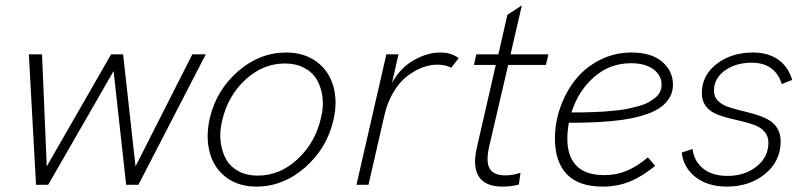

<svg xmlns="http://www.w3.org/2000/svg" viewBox="-20 -691 3011 718"><path d="M114.7 0 87.9 -487.8H137.2L154.8 -68.8L395.5 -487.8H440.4L486.8 -68.8L699.2 -487.8H749.5L497.6 0H451.7L404.8 -425.3L160.2 0Z M939 6.8Q872.6 6.8 826.7 -27.1Q780.8 -61 764.6 -119.6Q748.5 -178.2 764.6 -249.5Q789.1 -353.5 869.9 -424.1Q950.7 -494.6 1049.8 -494.6Q1116.7 -494.6 1163.1 -460.9Q1209.5 -427.2 1226.3 -369.1Q1243.2 -311 1226.6 -240.7Q1202.1 -135.7 1120.4 -64.5Q1038.6 6.8 939 6.8ZM943.4 -34.2Q1026.4 -34.2 1092.8 -95.9Q1159.2 -157.7 1180.2 -249.5Q1190.9 -292 1185.8 -329.3Q1180.7 -366.7 1164.1 -394.3Q1147.5 -421.9 1116.7 -437.7Q1085.9 -453.6 1045.4 -453.6Q962.9 -453.6 897.5 -392.8Q832 -332 811 -240.7Q800.3 -197.3 805.2 -159.7Q810.1 -122.1 826.2 -94.2Q842.3 -66.4 872.8 -50.3Q903.3 -34.2 943.4 -34.2Z M1313 0 1424.8 -487.8H1470.2L1445.8 -380.4Q1476.6 -437 1527.1 -465.8Q1577.6 -494.6 1626.5 -494.6Q1667.5 -494.6 1695.3 -473.6L1667.5 -437.5Q1646 -449.2 1615.2 -449.2Q1587.9 -449.2 1559.3 -438.5Q1530.8 -427.7 1502.9 -406.5Q1475.1 -385.3 1452.1 -347.7Q1429.2 -310.1 1418 -261.7L1357.9 0Z M1858.4 6.8Q1794.9 6.8 1770.8 -30.5Q1746.6 -67.9 1763.2 -138.7L1834 -448.2H1752.4L1761.2 -487.8H1843.8L1877.4 -635.7L1931.6 -670.9L1889.2 -487.8H2030.8L2021.5 -448.2H1880.4L1809.1 -142.1Q1796.4 -85.9 1811.3 -60.5Q1826.2 -35.2 1869.6 -35.2Q1897 -35.2 1926.3 -44.9L1920.4 -1Q1893.6 6.8 1858.4 6.8Z M2496.6 -374.5Q2496.6 -348.1 2484.4 -326.9Q2472.2 -305.7 2451.9 -290.8Q2431.6 -275.9 2401.1 -265.1Q2370.6 -254.4 2338.4 -248Q2306.2 -241.7 2264.9 -238Q2223.6 -234.4 2187.3 -233.2Q2150.9 -231.9 2107.4 -231.9Q2101.6 -202.1 2101.6 -171.9Q2101.6 -106.4 2135.7 -71.3Q2169.9 -36.1 2238.8 -36.1Q2284.7 -36.1 2323.5 -52.2Q2362.3 -68.4 2402.8 -102.5L2430.2 -70.8Q2381.3 -30.8 2335 -12Q2288.6 6.8 2233.4 6.8Q2143.6 6.8 2099.4 -39.8Q2055.2 -86.4 2055.2 -172.9Q2055.2 -232.4 2075.4 -289.8Q2095.7 -347.2 2131.8 -392.8Q2168 -438.5 2222.9 -466.6Q2277.8 -494.6 2341.8 -494.6Q2416 -494.6 2456.3 -460Q2496.6 -425.3 2496.6 -374.5ZM2339.8 -454.6Q2260.3 -454.6 2201.2 -402.6Q2142.1 -350.6 2117.2 -270.5Q2140.1 -270.5 2155 -270.8Q2169.9 -271 2196.3 -271.7Q2222.7 -272.5 2241.2 -273.9Q2259.8 -275.4 2285.4 -278.1Q2311 -280.8 2329.3 -284.7Q2347.7 -288.6 2368.4 -294.2Q2389.2 -299.8 2403.3 -307.6Q2417.5 -315.4 2429.7 -325Q2441.9 -334.5 2448 -347.2Q2454.1 -359.9 2454.1 -375Q2454.1 -409.2 2423.3 -431.9Q2392.6 -454.6 2339.8 -454.6Z M2698.2 6.8Q2627.4 6.8 2581.8 -28.3Q2536.1 -63.5 2529.3 -120.6L2569.8 -133.8Q2575.7 -87.9 2609.6 -60.5Q2643.6 -33.2 2700.7 -33.2Q2765.1 -33.2 2809.3 -68.4Q2853.5 -103.5 2853.5 -157.2Q2853.5 -181.2 2839.8 -197.5Q2826.2 -213.9 2804.2 -222.4Q2782.2 -231 2755.6 -237.1Q2729 -243.2 2702.4 -250Q2675.8 -256.8 2653.8 -266.8Q2631.8 -276.9 2618.2 -295.9Q2604.5 -314.9 2604.5 -342.8Q2604.5 -409.2 2659.9 -451.9Q2715.3 -494.6 2795.9 -494.6Q2853 -494.6 2890.6 -467.8Q2928.2 -440.9 2942.4 -392.1L2903.3 -376.5Q2892.6 -414.1 2864.3 -435.3Q2835.9 -456.5 2791 -456.5Q2731.4 -456.5 2690.7 -427.2Q2649.9 -397.9 2649.9 -351.6Q2649.9 -330.1 2663.6 -315.4Q2677.2 -300.8 2699.2 -292.7Q2721.2 -284.7 2747.8 -278.3Q2774.4 -272 2801.3 -264.2Q2828.1 -256.3 2850.1 -245.1Q2872.1 -233.9 2885.7 -213.1Q2899.4 -192.4 2899.4 -163.1Q2899.4 -88.4 2841.3 -40.8Q2783.2 6.8 2698.2 6.8Z"/></svg>

Font: HK Grotesk Light Legacy Italic
Style: Regular
Weight: 300
Italic angle: -13°
Designer: Alfredo Marco Pradil
Foundry: Hanken Design Co.
Version: Version 2.022;PS 002.022;hotconv 1.0.88;makeotf.lib2.5.64775